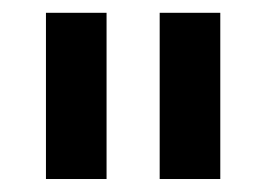

<svg xmlns="http://www.w3.org/2000/svg" viewBox="-20 -727 417 300"><path d="M146.5 -447.3H51.8V-707H146.5ZM324.2 -447.3H229.5V-707H324.2Z"/></svg>

Font: Pretendard JP SemiBold
Style: Regular
Weight: 600
Designer: Base glyphs from Inter by Rasmus Andersson; Hangeul glyphs from Noto Sans CJK(Source Han Sans) by Jang Soo-young and Kan
Foundry: Kil Hyung-jin
Version: Version 1.309